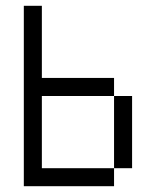

<svg xmlns="http://www.w3.org/2000/svg" viewBox="-20 -645 540 665"><path d="M62.5 -625Q62.5 -625 62.5 0H375V-62.5H125Q125 -62.5 125 -312.5H375Q375 -312.5 375 -62.5H437.5Q437.5 -62.5 437.5 -312.5H375V-375H125Q125 -375 125 -625Z"/></svg>

Font: BFUnifontExMono
Style: Regular
Weight: 500
Version: Version 15.0.06